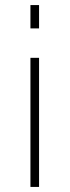

<svg xmlns="http://www.w3.org/2000/svg" viewBox="-20 -736 275 757"><path d="M134 -716V-624H100V-716ZM134 -508V1H100V-508Z"/></svg>

Font: Raleway-v4020 ExtraLight
Style: Regular
Weight: 275
Designer: Matt McInerney, Pablo Impallari, Rodrigo Fuenzalida
Foundry: Matt McInerney, Pablo Impallari, Rodrigo Fuenzalida
Version: Version 4.020;PS 004.020;hotconv 1.0.88;makeotf.lib2.5.64775